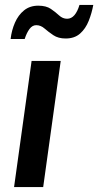

<svg xmlns="http://www.w3.org/2000/svg" viewBox="-20 -758 398 778"><path d="M37 0 108 -511H226L155 0ZM23 -600Q27 -635 40.5 -666Q54 -697 77.5 -716Q101 -735 135 -735Q167 -735 186 -722Q205 -709 219.5 -695.5Q234 -682 252 -682Q269 -682 281.5 -696.5Q294 -711 302 -738H358Q352 -705 339.5 -673.5Q327 -642 304.5 -622Q282 -602 246 -602Q216 -602 196 -615.5Q176 -629 160.5 -642.5Q145 -656 127 -656Q111 -656 99.5 -640.5Q88 -625 80 -600Z"/></svg>

Font: Chivo Medium Medium
Style: Italic
Weight: 500
Italic angle: -8.05°
Version: Version 2.002